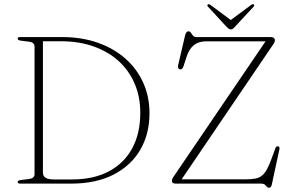

<svg xmlns="http://www.w3.org/2000/svg" viewBox="-20 -877 1406 917"><path d="M64.5 -8Q64.5 -15 78.5 -17L121 -22.5Q132.5 -24 138.8 -30Q145 -36 145 -45.5V-654.5Q145 -664 138.8 -670Q132.5 -676 121 -677.5L78.5 -683Q64.5 -685 64.5 -692Q64.5 -696 67.2 -698Q70 -700 76.5 -700H275.5Q370 -700 446.8 -673Q523.5 -646 579 -597Q634.5 -548 664.2 -481.5Q694 -415 694 -335.5Q694 -238.5 650.8 -163Q607.5 -87.5 523.8 -43.8Q440 0 318 0H76.5Q70 0 67.2 -2.2Q64.5 -4.5 64.5 -8ZM324 -20Q427.5 -20 500.2 -58.8Q573 -97.5 611.5 -168.8Q650 -240 650 -338.5Q650 -414.5 623.2 -477.2Q596.5 -540 546.8 -585.2Q497 -630.5 427 -655.2Q357 -680 270.5 -680H185V-53Q185 -36.5 197.2 -28.2Q209.5 -20 236.5 -20ZM1283.5 -663 842 -12.5 822 -20.5H1152Q1180.5 -20.5 1199.8 -24.2Q1219 -28 1232.2 -39.2Q1245.5 -50.5 1256.2 -70.8Q1267 -91 1279 -124.5L1295.5 -169.5Q1297.5 -174.5 1300.2 -176.8Q1303 -179 1307.5 -178Q1313 -177.5 1314.2 -173.8Q1315.5 -170 1314.5 -164L1278 5Q1276.5 11.5 1273.5 15.5Q1270.5 19.5 1265 19.5Q1258 19.5 1254 14.8Q1250 10 1245 5Q1240 0 1228.5 0H820.5Q810 0 805.5 -3.5Q801 -7 801 -12Q801 -17.5 803 -22.5Q805 -27.5 809.5 -34L1253 -686.5L1261 -679.5H964Q943 -679.5 925.2 -672.5Q907.5 -665.5 894 -649.5Q880.5 -633.5 871.5 -607L856 -559.5Q853.5 -552 849 -548.2Q844.5 -544.5 838.5 -546Q833.5 -547 831.2 -552.2Q829 -557.5 831 -566.5L864.5 -710Q867 -719 871 -723.2Q875 -727.5 879.5 -727.5Q887 -727.5 891.5 -720.8Q896 -714 901.5 -707Q907 -700 917 -700H1273.5Q1283.5 -700 1288.2 -695.5Q1293 -691 1293 -686Q1293 -681.5 1290.8 -675.5Q1288.5 -669.5 1283.5 -663ZM1083.5 -780.5 985 -853.5Q977.5 -859 973 -856Q970.5 -854.5 970.2 -851.5Q970 -848.5 973.5 -845L1063 -748Q1068.5 -742.5 1073 -739.5Q1077.5 -736.5 1083 -736.5Q1088.5 -736.5 1092.2 -739.5Q1096 -742.5 1101 -748L1191 -845Q1194 -848.5 1194 -851.5Q1194 -854.5 1192 -856Q1187.5 -859 1179.5 -853.5L1081 -780.5Z"/></svg>

Font: Fraunces Thin
Style: Regular
Weight: 250
Version: Version 1.000;[b76b70a41]